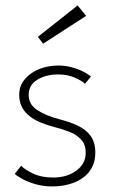

<svg xmlns="http://www.w3.org/2000/svg" viewBox="-20 -658 419 690"><path d="M189.5 -422.5Q215 -422.5 238 -416.2Q261 -410 279 -400.8Q297 -391.5 307 -383L285.5 -357Q274.5 -367.5 248.5 -379Q222.5 -390.5 189.5 -390.5Q145.5 -390.5 114.2 -371.5Q83 -352.5 83 -317Q83 -282.5 114.2 -262.2Q145.5 -242 195 -229Q232 -219.5 260.8 -205.8Q289.5 -192 306 -169.2Q322.5 -146.5 322.5 -109Q322.5 -79 310.5 -56.2Q298.5 -33.5 277.2 -18.5Q256 -3.5 228 4.2Q200 12 168 12Q137.5 12 110.8 4.8Q84 -2.5 64 -13Q44 -23.5 33 -33L56 -62.5Q69 -48.5 99 -34.2Q129 -20 170.5 -20Q221 -20 254.5 -44.8Q288 -69.5 288 -109Q288 -138.5 272 -156Q256 -173.5 230.5 -183.8Q205 -194 177 -201Q150 -208 126.8 -217.5Q103.5 -227 86 -240.8Q68.5 -254.5 58.8 -273.5Q49 -292.5 49 -317.5Q49 -348.5 68 -372Q87 -395.5 119 -409Q151 -422.5 189.5 -422.5ZM135 -501 116 -525.5 259 -638.5 289.5 -601Z"/></svg>

Font: League Spartan Thin Thin
Style: Regular
Weight: 250
Version: Version 2.002